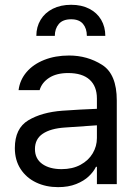

<svg xmlns="http://www.w3.org/2000/svg" viewBox="-20 -769 575 802"><path d="M241.2 -306.6Q274.4 -309.1 315.7 -311.3Q356.9 -313.5 384.8 -314.5V-357.4Q384.8 -408.7 354.2 -436.3Q323.7 -463.9 264.6 -463.9Q216.3 -463.9 185.5 -444.1Q154.8 -424.3 145.5 -392.6H57.6Q63 -435.1 90.8 -467.8Q118.7 -500.5 164.8 -518.8Q210.9 -537.1 268.6 -537.1Q344.7 -537.1 406.2 -498.3Q467.8 -459.5 467.8 -349.6V0H384.8V-72.3H380.9Q371.1 -51.8 350.8 -32.5Q330.6 -13.2 298.1 -0.2Q265.6 12.7 222.7 12.7Q171.9 12.7 130.9 -6.8Q89.8 -26.4 65.9 -63.2Q42 -100.1 42 -150.4Q42 -232.9 98.4 -266.6Q154.8 -300.3 241.2 -306.6ZM237.3 -62.5Q282.7 -62.5 316.2 -80.6Q349.6 -98.6 367.2 -128.4Q384.8 -158.2 384.8 -192.4V-245.6L251 -236.3Q191.4 -232.4 158.7 -210.4Q126 -188.5 126 -146.5Q126 -106 156.5 -84.2Q187 -62.5 237.3 -62.5ZM277.3 -749Q320.8 -749 353 -732.4Q385.3 -715.8 402.6 -686.3Q419.9 -656.7 419.9 -619.1H342.8Q342.8 -649.9 326.7 -669.2Q310.5 -688.5 277.3 -688.5Q242.2 -688.5 225.6 -668.7Q209 -648.9 209 -619.1H131.8Q131.8 -656.7 149.7 -686.3Q167.5 -715.8 200.4 -732.4Q233.4 -749 277.3 -749Z"/></svg>

Font: Pretendard
Style: Regular
Weight: 400
Designer: Base glyphs from Inter by Rasmus Andersson; Hangeul glyphs from Noto Sans CJK(Source Han Sans) by Jang Soo-young and Kan
Foundry: Kil Hyung-jin
Version: Version 1.309